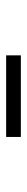

<svg xmlns="http://www.w3.org/2000/svg" viewBox="255 -990 89 640"><g transform="rotate(90 300.0 -669.5)"><path d="M164 -645H436V-694H164Z"/></g></svg>

Font: IBM Plex Devanagari Light
Style: Regular
Weight: 300
Designer: Mike Abbink, Paul van der Laan, Pieter van Rosmalen, Erin McLaughlin
Foundry: Bold Monday
Version: Version 1.0